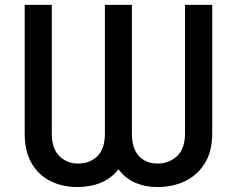

<svg xmlns="http://www.w3.org/2000/svg" viewBox="-20 -747 958 777"><path d="M79.9 -206.3V-727.3H189.6V-206.3Q189.6 -145.6 220.3 -115.4Q251.1 -85.2 294.7 -85.2Q344.5 -85.2 374.5 -115.4Q404.5 -145.6 404.5 -206.3V-727.3H513.8V-206.3Q513.8 -145.6 542.4 -115.4Q571 -85.2 617.5 -85.2Q664.4 -85.2 696.6 -115.4Q728.7 -145.6 728.7 -206.3V-727.3H838.8V-206.3Q838.8 -134.6 809.1 -86.5Q779.5 -38.4 729.6 -14.2Q679.7 9.9 617.5 9.9Q566.8 9.9 526.3 -8Q485.8 -25.9 459.5 -62.1Q431.5 -25.9 389 -8Q346.6 9.9 294.7 9.9Q232.6 9.9 184.1 -14.2Q135.7 -38.4 107.8 -86.5Q79.9 -134.6 79.9 -206.3Z"/></svg>

Font: InterMG Medium
Style: Regular
Weight: 500
Designer: Rasmus Andersson
Foundry: rsms
Version: Version 3.019;December 26, 2023;FontCreator 15.0.0.2955 64-b